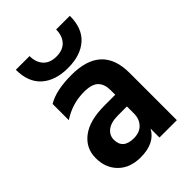

<svg xmlns="http://www.w3.org/2000/svg" viewBox="-211 -825 930 930"><g transform="rotate(-45 253.5 -360.0)"><path d="M439 -724Q439 -638 389.5 -594.5Q340 -551 254 -551Q168 -551 118.5 -595Q69 -639 69 -724H163Q163 -681 186.5 -655.5Q210 -630 254 -630Q298 -630 321.5 -655.5Q345 -681 345 -724ZM197 4Q125 4 82.5 -38Q40 -80 40 -148Q40 -216 94 -257Q148 -298 250 -298H324V-329Q324 -371 302 -393Q280 -415 227 -415Q146 -415 78 -370V-481Q135 -516 242 -516Q448 -516 448 -324V0H329V-61Q294 4 197 4ZM239 -85Q279 -85 301.5 -108.5Q324 -132 324 -170V-218H262Q215 -218 190 -198.5Q165 -179 165 -149Q165 -85 239 -85Z"/></g></svg>

Font: Hind Kochi SemiBold
Style: Regular
Weight: 600
Designer: Dhruvi Tolia
Foundry: Indian Type Foundry
Version: Version 0.702;PS 1.0;hotconv 1.0.81;makeotf.lib2.5.63406